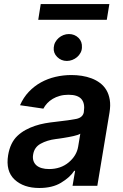

<svg xmlns="http://www.w3.org/2000/svg" viewBox="-20 -927 615 958"><path d="M20.6 -153.1Q30.9 -214.5 66.4 -248.6Q85.2 -266.3 107.6 -278.6Q130 -290.8 154.5 -299Q179 -307.2 204.5 -311.8Q230.1 -316.4 255 -318.9Q328.5 -327.1 361.2 -333.8Q393.8 -340.9 398.4 -367.9V-370Q404.8 -410.9 386.4 -432.5Q367.9 -454.2 321.7 -454.2Q298.3 -454.2 278.6 -448.7Q258.9 -443.2 243.1 -433.8Q227.3 -424.4 215.6 -411.8Q203.8 -399.1 196.4 -384.9L79.9 -402Q96.9 -440.7 123.9 -469.1Q150.9 -497.5 184.5 -516Q218 -534.4 256.7 -543.5Q295.5 -552.6 336.3 -552.6Q362.2 -552.6 388 -548.7Q413.7 -544.7 436.8 -536Q459.9 -527.3 479 -513Q498.2 -498.6 510.7 -477.8Q523.1 -457 527.7 -429Q532.3 -400.9 526.3 -365.1L465.6 0H342L354.8 -74.9H350.5Q339.1 -57.5 322.8 -43Q306.5 -28.4 284.1 -14.9Q241.1 11 176.1 11Q98 11 52.9 -30.9Q7.5 -73.2 20.6 -153.1ZM224.8 -83.5Q283 -83.5 322.8 -116.8Q362.6 -150.2 370 -195.7L380.7 -259.9Q376.1 -256.7 367 -253.7Q358 -250.7 346.4 -248Q334.9 -245.4 322.1 -243.1Q309.3 -240.8 297.2 -238.8Q285.2 -236.9 275 -235.4Q264.9 -234 258.9 -233.3Q236.5 -230.5 217.7 -224.6Q198.9 -218.8 182.9 -209.9Q150.9 -192.5 145.2 -155.2Q142.4 -137.8 147 -124.3Q151.6 -110.8 162.1 -101.7Q172.6 -92.7 188.6 -88.1Q204.5 -83.5 224.8 -83.5ZM170.8 -828.1 183.2 -906.6H525.6L512.8 -828.1ZM248.2 -690Q249.3 -704.5 256 -716.8Q262.8 -729 273.1 -737.9Q283.4 -746.8 296.5 -752Q309.7 -757.1 323.9 -757.1Q352.6 -757.1 372.2 -737.6Q390.6 -719.1 388.8 -690Q388.5 -675.8 381.7 -663.4Q375 -650.9 364.5 -642Q354 -633.2 340.7 -628Q327.4 -622.9 313.6 -622.9Q285.2 -622.9 265.3 -642.8Q245.4 -662.6 248.2 -690Z"/></svg>

Font: Inter P Semi Bold
Style: Italic
Weight: 600
Italic angle: 9.39999°
Designer: Rasmus Andersson
Foundry: rsms
Version: Version 3.018;git-588b23468